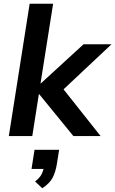

<svg xmlns="http://www.w3.org/2000/svg" viewBox="-20 -725 614 1023"><path d="M27 0 138 -705H263L196 -281H198L425 -489H574L294 -226V-280L516 0H371L189 -223H187L152 0ZM205 278 167 242Q192 222 201.5 203.5Q211 185 215 160L239 175H148L164 73H295L283 149Q276 192 260 222.5Q244 253 205 278Z"/></svg>

Font: Nunito Sans 12pt
Style: Bold Italic
Weight: 700
Italic angle: -9°
Designer: Vernon Adams
Foundry: Vernon Adams
Version: Version 3.101;gftools[0.9.27]